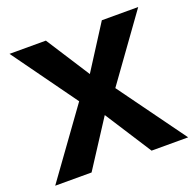

<svg xmlns="http://www.w3.org/2000/svg" viewBox="-116 -771 909 893"><g transform="rotate(-20 338.5 -324.5)"><path d="M249 -331 20 -649H200L339 -433L477 -649H657L428 -331L668 0H487L339 -230L190 0H10Z"/></g></svg>

Font: Play
Style: Bold
Weight: 700
Designer: Jonas Hecksher (Cyrillic expansion: Cyreal)
Foundry: Jonas Hecksher, Playtype, e-types AS
Version: Version 2.101; ttfautohint (v1.5.65-e2d9)